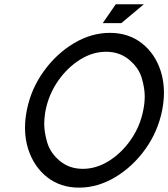

<svg xmlns="http://www.w3.org/2000/svg" viewBox="-20 -859 778 888"><path d="M470.7 -619.6Q408.2 -619.6 349.9 -583Q291.5 -546.4 248.8 -485.1Q206.1 -423.8 190.9 -349.1Q184.6 -315.4 184.6 -284.7Q184.6 -247.1 198.7 -199.2Q212.9 -151.4 256.8 -114.7Q300.8 -78.1 363.3 -78.1Q425.3 -78.1 483.9 -114.7Q542.5 -151.4 585.2 -212.9Q627.9 -274.4 642.6 -349.1Q649.4 -382.8 649.4 -413.6Q649.4 -451.7 635.3 -499Q621.1 -546.4 576.9 -583Q532.7 -619.6 470.7 -619.6ZM345.7 8.8Q259.3 8.8 198 -39.6Q136.7 -87.9 110.4 -169.4Q95.7 -215.8 95.7 -267.6Q95.7 -306.6 104 -349.1Q123.5 -447.8 182.1 -529.1Q240.7 -610.4 321.3 -658.7Q401.9 -707 488.3 -707Q574.7 -707 636.2 -658.7Q697.8 -610.4 723.6 -529.3Q738.3 -482.9 738.3 -430.7Q738.3 -391.6 730 -349.1Q710.4 -250.5 652.1 -169.2Q593.8 -87.9 512.9 -39.6Q432.1 8.8 345.7 8.8ZM455.1 -752 515.6 -839.4H645.5L541 -752Z"/></svg>

Font: Qaz
Style: Italic
Weight: 400
Italic angle: -11.25°
Designer: GGBotNet
Foundry: f0n7
Version: 0.70